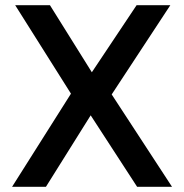

<svg xmlns="http://www.w3.org/2000/svg" viewBox="-20 -720 710 740"><path d="M26.5 0 253.5 -359 38.5 -700H172.5L334 -441.5L506.5 -700H636.5L410.5 -356L643 0H508.5L329.5 -275.5L157 0Z"/></svg>

Font: Geologica Cursive
Style: Regular
Weight: 400
Designer: Sindre Bremnes, Frode Helland
Foundry: Monokrom Skriftforlag AS
Version: Version 1.010;gftools[0.9.28]